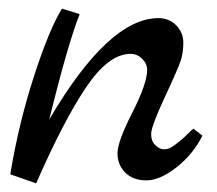

<svg xmlns="http://www.w3.org/2000/svg" viewBox="-20 -420 504 446"><path d="M3.9 -15.1Q22.9 -131.3 58.6 -241.7Q94.2 -352.1 124 -399.9L165 -387.2Q137.2 -316.4 94.2 -142.1Q232.4 -377.9 348.1 -377.9Q373 -377.9 389.4 -361.1Q405.8 -344.2 405.8 -321Q405.8 -297.9 399.9 -279.5Q394 -261.2 362.5 -193.6Q331.1 -126 331.1 -108.9Q331.1 -91.8 341.1 -82.5Q351.1 -73.2 360.1 -73.2Q369.1 -73.2 375 -76.2Q380.9 -79.1 388.4 -85Q396 -90.8 402.1 -95.9Q408.2 -101.1 416.7 -109.6Q425.3 -118.2 429.2 -121.1L450.2 -105Q428.2 -61 389.6 -31Q351.1 -1 320.1 -1Q289.1 -1 271 -19Q252.9 -37.1 252.9 -64Q252.9 -90.8 287.4 -158.4Q321.8 -226.1 321.8 -257.8Q321.8 -272 310.3 -283.4Q298.8 -294.9 283.2 -294.9Q232.4 -294.9 180.2 -217.5Q127.9 -140.1 64 5.9Z"/></svg>

Font: Marck Script
Style: Regular
Weight: 400
Designer: Denis Masharov, Marck Fogel
Foundry: Denis Masharov
Version: Version 1.002